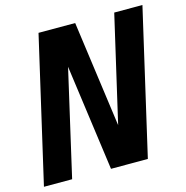

<svg xmlns="http://www.w3.org/2000/svg" viewBox="-115 -820 894 921"><g transform="rotate(-15 332.0 -360.0)"><path d="M-9 0 157 -720H339L425 -94L387 -88L533 -720H673L507 0H324L238 -626L276 -632L131 0Z"/></g></svg>

Font: Instrument Sans SemiCondensed
Style: Bold Italic
Weight: 700
Width: 4
Italic angle: -13°
Designer: Rodrigo Fuenzalida
Foundry: fragTYPE
Version: Version 1.000;gftools[0.9.28]